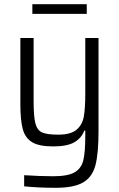

<svg xmlns="http://www.w3.org/2000/svg" viewBox="-20 -691 568 914"><path d="M95 196V143Q173 148 233 148Q303 148 335 129.5Q367 111 376.5 72.5Q386 34 386 -45V-69H381Q369 -35 335 -14.5Q301 6 233 6Q166 6 133 -14Q100 -34 88.5 -76Q77 -118 77 -195V-510H140V-210Q140 -136 148.5 -103.5Q157 -71 180.5 -60.5Q204 -50 257 -50Q317 -50 344.5 -73.5Q372 -97 379 -136Q386 -175 386 -247V-510H449V-67Q449 39 434.5 95Q420 151 376.5 177Q333 203 245 203Q162 203 95 196ZM134 -625V-671H393V-625Z"/></svg>

Font: Saira Semi Condensed Light
Style: Regular
Weight: 300
Width: 4
Designer: Hector Gatti with collaboration of the Omnibus-Type team
Foundry: Omnibus-Type
Version: Version 1.001; ttfautohint (v1.8)